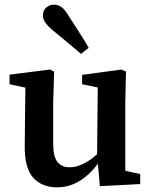

<svg xmlns="http://www.w3.org/2000/svg" viewBox="-20 -789 649 823"><path d="M225 14Q160 14 122.5 -27Q85 -68 86 -165L89 -437L118 -407L21 -428V-469L194 -491L212 -482L208 -350V-173Q208 -118 226 -95Q244 -72 278 -72Q301 -72 325 -81.5Q349 -91 372.5 -108.5Q396 -126 417 -148L432 -104H411Q387 -67 357.5 -40.5Q328 -14 295 0Q262 14 225 14ZM408 9 398 -107 396 -108 399 -414 332 -428V-468L501 -491L520 -482L517 -350V-57L581 -43V0ZM360 -584 327 -558Q310 -573 292 -588Q274 -603 254.5 -619.5Q235 -636 211 -655Q187 -675 175.5 -690.5Q164 -706 164 -723Q164 -745 178.5 -757Q193 -769 211 -769Q230 -769 245 -757.5Q260 -746 276 -718Q294 -691 308.5 -668Q323 -645 336 -624.5Q349 -604 360 -584Z"/></svg>

Font: Source Serif 4 18pt SemiBold
Style: Regular
Weight: 600
Designer: Frank Grießhammer
Foundry: Adobe Systems Incorporated
Version: Version 4.004;hotconv 1.0.116;makeotfexe 2.5.65601